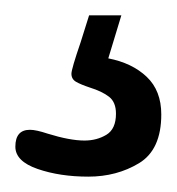

<svg xmlns="http://www.w3.org/2000/svg" viewBox="-20 -20 230 250"><path d="M190 129Q190 175 161 192.5Q132 210 95 210Q58 210 29 200Q0 190 0 171Q0 149 19 149Q27 149 42 154Q71 163 90 163Q106 163 118.5 155.5Q131 148 131 128Q131 113 122 106Q113 99 97 94Q85 90 79 86.5Q73 83 73 76Q73 70 85 35L96 0H138L121 56Q152 62 171 80Q190 98 190 129Z"/></svg>

Font: Asap Condensed
Style: Regular
Weight: 400
Designer: Pablo Cosgaya
Foundry: Omnibus-Type
Version: Version 1.010; ttfautohint (v1.8)